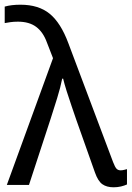

<svg xmlns="http://www.w3.org/2000/svg" viewBox="-20 -785 559 815"><path d="M462 10Q433 10 414.5 -3Q396 -16 383 -53L304 -276Q296 -300 284.5 -333Q273 -366 263 -398Q253 -430 248 -451H244Q237 -415 222.5 -368Q208 -321 195 -281L103 0H9L205 -538L179 -605Q163 -649 133.5 -671Q104 -693 56 -693Q38 -693 24.5 -691Q11 -689 0 -687V-757Q14 -761 30.5 -763Q47 -765 67 -765Q144 -765 191 -726.5Q238 -688 270 -602L460 -97Q468 -76 474.5 -69Q481 -62 492 -62Q500 -62 507 -64Q514 -66 519 -67V-2Q508 3 493.5 6.5Q479 10 462 10Z"/></svg>

Font: Noto Sans Living
Style: Regular
Weight: 400
Designer: Monotype Design Team
Foundry: Monotype Imaging Inc.
Version: Version 2.013; ttfautohint (v1.8.4.7-5d5b)